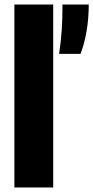

<svg xmlns="http://www.w3.org/2000/svg" viewBox="-20 -828 412 848"><path d="M43.5 0V-808H215V0ZM241 -590Q249.5 -647 252.8 -697.8Q256 -748.5 256 -808H372Q372 -746.5 362.2 -689.8Q352.5 -633 335.5 -590Z"/></svg>

Font: Encode Sans Condensed Condensed ExtraBold
Style: Regular
Weight: 800
Width: 3
Designer: Multiple Designers
Foundry: Impallari Type
Version: Version 3.000; ttfautohint (v1.8.3) -l 8 -r 50 -G 200 -x 14 